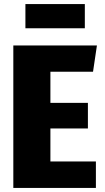

<svg xmlns="http://www.w3.org/2000/svg" viewBox="-20 -917 512 937"><path d="M453 -695 434 -567H226V-415H409V-290H226V-129H448V0H45V-695ZM394 -779H104V-897H394Z"/></svg>

Font: Fira Sans Condensed ExtraBold
Style: Regular
Weight: 800
Width: 3
Designer: Carrois Corporate & Edenspiekermann AG
Foundry: Carrois Corporate GbR & Edenspiekermann AG
Version: Version 4.203